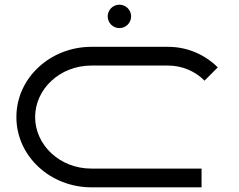

<svg xmlns="http://www.w3.org/2000/svg" viewBox="-20 -800 1020 820"><path d="M440 -730C440 -702.4 462.4 -680 490 -680C517.6 -680 540 -702.4 540 -730C540 -757.6 517.6 -780 490 -780C462.4 -780 440 -757.6 440 -730ZM840.8 0V-80H370C235 -80 130 -181.1 130 -300C130 -418.9 235 -520 370 -520H697.8C758.7 -520 813.6 -495.5 853.5 -455.6L910 -512.2C855.7 -566.4 780.6 -600 697.8 -600H370C195.9 -600 50 -468.1 50 -300C50 -131.9 195.9 0 370 0Z"/></svg>

Font: KetosagCBd
Style: Regular
Weight: 500
Designer: gluk
Foundry: gluk
Version: Version 00.0024